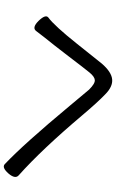

<svg xmlns="http://www.w3.org/2000/svg" viewBox="186 -862 627 1040"><g transform="rotate(90 500.0 -341.5)"><path d="M93 -236Q56 -274 74 -289Q119 -322 217 -445Q315 -568 324 -579Q369 -631 409 -635Q449 -639 491 -597Q534 -556 604 -473Q790 -253 929 -129Q951 -110 919 -73Q887 -37 869 -53Q760 -156 552 -406Q486 -486 465 -510Q432 -543 413 -541Q395 -540 372 -512Q349 -484 283 -397Q217 -311 185 -272Q154 -233 148 -224Q130 -199 93 -236Z"/></g></svg>

Font: Swei Gothic CJK TC Regular
Style: Regular
Weight: 400
Version: Version 2.129